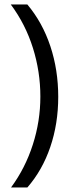

<svg xmlns="http://www.w3.org/2000/svg" viewBox="-20 -683 315 850"><path d="M237.8 -254.4Q237.8 -135.3 202.6 -32.2Q167.5 70.8 101.1 147H28.8Q91.8 61.5 125.2 -42.5Q158.7 -146.5 158.7 -255.4Q158.7 -365.7 125.7 -470.7Q92.8 -575.7 27.8 -663.1H101.1Q168 -583.5 202.9 -478.5Q237.8 -373.5 237.8 -254.4Z"/></svg>

Font: Bpm'online Open Sans
Style: Regular
Weight: 400
Foundry: Ascender Corporation
Version: Version 1.10